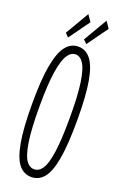

<svg xmlns="http://www.w3.org/2000/svg" viewBox="-154 -827 558 883"><g transform="rotate(20 125.0 -386.0)"><path d="M125 11Q89 11 64.5 -18Q40 -47 27 -116.5Q14 -186 14 -308Q14 -427 27 -496.5Q40 -566 64.5 -596.5Q89 -627 125 -627Q161 -627 185.5 -596.5Q210 -566 222.5 -496.5Q235 -427 235 -308Q235 -186 222.5 -116.5Q210 -47 185.5 -18Q161 11 125 11ZM125 -27Q148 -27 164.5 -51Q181 -75 190 -136.5Q199 -198 199 -308Q199 -414 190 -475.5Q181 -537 164.5 -563Q148 -589 125 -589Q102 -589 85.5 -563Q69 -537 59.5 -475.5Q50 -414 50 -308Q50 -198 59.5 -136.5Q69 -75 85.5 -51Q102 -27 125 -27ZM154 -650 137 -667 205 -783 227 -751ZM65 -650 48 -667 116 -783 138 -751Z"/></g></svg>

Font: Inconsolata UltraCondensed Light
Style: Regular
Weight: 300
Width: 1
Monospace: yes
Designer: Raph Levien, Cyreal, Brenton Simpson
Foundry: Raph Levien, Cyreal, Google
Version: Version 3.001; ttfautohint (v1.8.2.53-6de2)